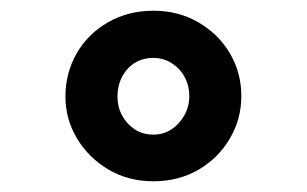

<svg xmlns="http://www.w3.org/2000/svg" viewBox="-20 -733 572 358"><path d="M266 -395Q219 -395 182 -417Q145 -439 123.5 -475Q102 -511 102 -553Q102 -597 123 -633.5Q144 -670 181.5 -691.5Q219 -713 266 -713Q313 -713 350.5 -691Q388 -669 409 -633Q430 -597 430 -554Q430 -511 408.5 -474.5Q387 -438 350 -416.5Q313 -395 266 -395ZM266 -482Q285 -482 300 -492Q315 -502 324 -518.5Q333 -535 333 -554Q333 -573 324.5 -589Q316 -605 300.5 -615Q285 -625 266 -625Q246 -625 231 -615.5Q216 -606 207.5 -589.5Q199 -573 199 -553Q199 -534 207.5 -518Q216 -502 231 -492Q246 -482 266 -482Z"/></svg>

Font: Lexend Zetta SemiBold
Style: Regular
Weight: 600
Designer: Bonnie Shaver-Troup, Thomas Jockin
Foundry: Lexend
Version: Version 1.007